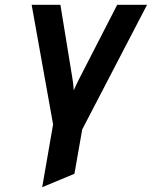

<svg xmlns="http://www.w3.org/2000/svg" viewBox="-20 -531 634 801"><path d="M156 250 201.5 -12 112 -511H232L282.5 -201.5Q286.5 -177 287.5 -154Q292.5 -165.5 298.5 -178Q304.5 -190.5 310 -201.5L469 -511H593.5L323 9L290.5 194Z"/></svg>

Font: Overpass
Style: Bold Italic
Weight: 700
Italic angle: -10°
Designer: Delve Withrington, Dave Bailey, Thomas Jockin
Foundry: Delve Fonts LLC
Version: Version 4.000; ttfautohint (v1.8.3)